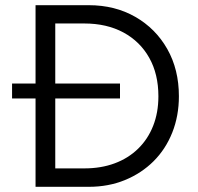

<svg xmlns="http://www.w3.org/2000/svg" viewBox="-20 -720 763 740"><path d="M26.5 -340.5V-398H442.5V-340.5ZM117 0V-700H322Q423 -700 501.5 -655Q580 -610 624.8 -531Q669.5 -452 669.5 -349Q669.5 -273.5 644 -209.2Q618.5 -145 571.8 -98.5Q525 -52 461.5 -26Q398 0 322 0ZM193 -71H305Q369.5 -71 422 -90.5Q474.5 -110 512.2 -146.8Q550 -183.5 570.2 -234.8Q590.5 -286 590.5 -349Q590.5 -434.5 555.2 -497.2Q520 -560 455.8 -594.8Q391.5 -629.5 305 -629.5H193Z"/></svg>

Font: Geologica Cursive ExtraLight
Style: Regular
Weight: 250
Designer: Sindre Bremnes, Frode Helland
Foundry: Monokrom Skriftforlag AS
Version: Version 1.010;gftools[0.9.28]